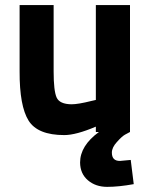

<svg xmlns="http://www.w3.org/2000/svg" viewBox="-20 -519 593 755"><path d="M356.9 -499H491.2V0Q483.4 3.9 471.2 10.7Q459 17.6 439.5 39.6Q419.9 61 419.9 81.1Q419.9 114.3 452.1 113.8L494.1 109.9L505.9 205.1Q446.8 215.8 401.4 215.8Q356 215.8 325.7 189.9Q295.4 164.1 294.9 120.1Q294.9 54.2 369.1 0H356.9V-21Q278.8 12.2 232.9 12.2Q127.9 12.2 92.3 -44.9Q56.6 -102.1 57.1 -237.8V-499H190.9V-237.8Q190.9 -162.1 202.6 -135.7Q214.4 -109.4 261.2 -108.9Q287.1 -108.9 339.8 -122.1L356.9 -126Z"/></svg>

Font: TitilliumWeb-Bold
Style: Bold
Weight: 700
Version: Version 1.001;PS 57.000;hotconv 1.0.70;makeotf.lib2.5.55311